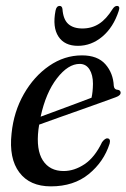

<svg xmlns="http://www.w3.org/2000/svg" viewBox="-20 -636 437 664"><path d="M359 -139Q339 -76.5 287 -34Q235 8.5 156 8.5Q83 8.5 46.8 -39.8Q10.5 -88 20 -174.5Q27.5 -249.5 62.5 -310.8Q97.5 -372 150 -408.2Q202.5 -444.5 263.5 -444.5Q317.5 -444.5 344.5 -413.8Q371.5 -383 373.5 -339Q375 -326 386.5 -325.5Q395.5 -324.5 397 -317.5Q399 -306.5 381 -300Q364.5 -294 332 -282.2Q299.5 -270.5 260 -256.5Q220.5 -242.5 182.2 -229Q144 -215.5 115.5 -205Q114 -197 113 -188.5Q104.5 -118 128.2 -81.2Q152 -44.5 200 -44.5Q237 -44.5 272.5 -68.2Q308 -92 333 -144.5Q344 -159 352.5 -157.5Q363.5 -155.5 359 -139ZM255.5 -415Q215.5 -415 177 -365.2Q138.5 -315.5 120.5 -232.5Q147.5 -242.5 180.2 -254.5Q213 -266.5 244 -278.2Q275 -290 296.5 -298Q301 -317 301.5 -346Q301.5 -377 289.5 -396Q277.5 -415 255.5 -415ZM265 -537.5Q297 -537.5 322.2 -553.5Q347.5 -569.5 369.5 -605Q376.5 -615.5 384.5 -615.5Q396.5 -615.5 390.5 -598Q372 -541.5 334 -509.5Q296 -477.5 249.5 -477.5Q203 -477.5 182 -509.8Q161 -542 172 -599Q175 -615.5 186.5 -615.5Q194.5 -615.5 196 -605Q198.5 -569 216 -553.2Q233.5 -537.5 265 -537.5Z"/></svg>

Font: Fraunces 144pt Soft
Style: Italic
Weight: 400
Italic angle: -16°
Version: Version 1.000;[b76b70a41]